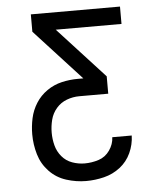

<svg xmlns="http://www.w3.org/2000/svg" viewBox="-53 -780 681 826"><g transform="rotate(-5 288.0 -367.5)"><path d="M286 0Q325 0 363.5 -9.5Q402 -19 433 -43Q464 -67 480.5 -103Q497 -139 498 -178H414Q413 -148 394.5 -121.5Q376 -95 346.5 -85.5Q317 -76 286 -76Q259 -76 232.5 -85.5Q206 -95 188 -116.5Q170 -138 163 -165Q156 -192 156 -220Q156 -248 163 -275.5Q170 -303 188.5 -324.5Q207 -346 233.5 -356Q260 -366 288 -366H413V-441L212 -660H496V-735H111V-660L312 -441H288Q253 -441 218.5 -433Q184 -425 154.5 -404.5Q125 -384 106 -354Q87 -324 79.5 -289.5Q72 -255 72 -220Q72 -176 84.5 -133.5Q97 -91 127.5 -59Q158 -27 200.5 -13.5Q243 0 286 0Z"/></g></svg>

Font: Iosevka SS01 Extended
Style: Regular
Weight: 400
Width: 7
Monospace: yes
Designer: Belleve Invis
Foundry: Belleve Invis
Version: Version 3.4.7; ttfautohint (v1.8.3)